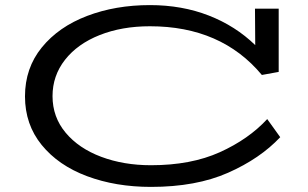

<svg xmlns="http://www.w3.org/2000/svg" viewBox="-20 -720 1209 753"><path d="M1079 -182Q1000 -98 874.5 -42.5Q749 13 572 13Q434 13 321.5 -29Q209 -71 143.5 -151.5Q78 -232 78 -342Q78 -453 144 -534Q210 -615 321.5 -657.5Q433 -700 568 -700Q694 -700 799 -659Q904 -618 981 -543L980 -686H1073V-438L1007 -426Q848 -617 568 -617Q458 -617 371 -582.5Q284 -548 235 -485.5Q186 -423 186 -343Q186 -261 237.5 -199.5Q289 -138 377 -105Q465 -72 572 -72Q729 -72 842 -123Q955 -174 1028 -253Z"/></svg>

Font: BioRhyme Expanded
Style: Regular
Weight: 400
Width: 7
Designer: Aoife Mooney
Foundry: Aoife Mooney Type
Version: Version 1.001